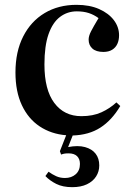

<svg xmlns="http://www.w3.org/2000/svg" viewBox="-20 -547 548 795"><path d="M279 228Q240 228 213 214.5Q186 201 168 182L181 164Q196 175 212.5 182.5Q229 190 249 190Q276 190 293.5 174.5Q311 159 311 132Q311 111 299 99.5Q287 88 264 88Q254 88 247.5 89Q241 90 233 93L228 79L254 13Q192 8 144.5 -23.5Q97 -55 70.5 -111.5Q44 -168 44 -247Q44 -333 76 -396Q108 -459 165 -493Q222 -527 297 -527Q351 -527 390.5 -509.5Q430 -492 451.5 -463.5Q473 -435 473 -401Q473 -381 466 -365.5Q459 -350 444.5 -341Q430 -332 408 -332Q378 -332 362.5 -346Q347 -360 347 -383Q347 -398 357 -417.5Q367 -437 388 -472Q369 -486 347.5 -493Q326 -500 298 -500Q259 -500 228.5 -477Q198 -454 181 -405.5Q164 -357 164 -280Q164 -175 205 -120.5Q246 -66 317 -66Q365 -66 400 -82Q435 -98 462 -123L478 -108Q443 -49 395.5 -18.5Q348 12 281 14L262 62Q303 54 332 62Q361 70 376 89.5Q391 109 391 138Q391 163 378 183.5Q365 204 340 216Q315 228 279 228Z"/></svg>

Font: Literata 60pt Medium
Style: Regular
Weight: 500
Designer: Latin by Veronika Burian and Jose Scaglione. Greek by Irene Vlachou. Cyrillic by Vera Evstafieva.
Foundry: TypeTogether
Version: Version 3.103;gftools[0.9.29]